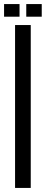

<svg xmlns="http://www.w3.org/2000/svg" viewBox="-23 -923 225 943"><path d="M51 0V-800H128V0ZM106 -841V-903H182V-841ZM-3 -841V-903H73V-841Z"/></svg>

Font: Big Shoulders Display Medium
Style: Regular
Weight: 500
Designer: Patric King
Foundry: XO Type Co
Version: Version 1.000; ttfautohint (v1.8.2)